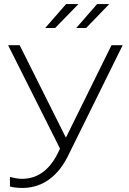

<svg xmlns="http://www.w3.org/2000/svg" viewBox="-20 -923 636 947"><path d="M29 -50V-3C49 2 69 4 91 4C169 4 255 -33 315 -153L585 -700H530L305 -244L77 -700H20L276 -190L264 -165C218 -74 155 -41 89 -41C69 -41 49 -45 29 -50ZM356 -785H405L519 -903H459ZM203 -785H252L367 -903H306Z"/></svg>

Font: Chess Sans Light
Style: Regular
Weight: 300
Designer: Wolf Bōese
Foundry: Wolf Bōese
Version: Version 7.223;Glyphs 3.3 (3306)